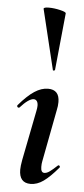

<svg xmlns="http://www.w3.org/2000/svg" viewBox="-54 -765 354 805"><g transform="rotate(5 123.5 -362.5)"><path d="M58 -47Q58 -62 63 -89L104 -297Q107 -311 107 -320Q107 -333 102 -339.5Q97 -346 89 -346Q68 -346 32 -306Q31 -305 29 -305Q25 -305 23 -308.5Q21 -312 23 -315Q59 -357 88 -376Q117 -395 145 -395Q193 -395 193 -343Q193 -326 189 -309L147 -89Q145 -80 145 -66Q145 -42 160 -42Q170 -42 182.5 -51Q195 -60 213 -77Q215 -79 217 -79Q220 -79 222 -75.5Q224 -72 221 -69Q187 -29 160.5 -10Q134 9 106 9Q58 9 58 -47ZM119 -734Q141 -734 166.5 -728Q192 -722 191 -716L167 -476Q167 -474 162.5 -473Q158 -472 158 -475L97 -727Q96 -734 119 -734Z"/></g></svg>

Font: Cormorant Infant
Style: Bold Italic
Weight: 700
Italic angle: -10°
Designer: Christian Thalmann (Catharsis Fonts)
Foundry: Catharsis Fonts
Version: Version 4.000